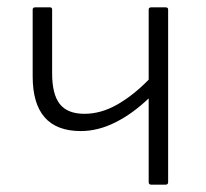

<svg xmlns="http://www.w3.org/2000/svg" viewBox="-20 -503 562 523"><path d="M392 0Q385 0 385 -7V-235Q341 -193 294 -169.5Q247 -146 200 -146Q69 -146 69 -295V-477Q69 -483 76 -483H116Q122 -483 122 -477V-303Q122 -246 143 -219.5Q164 -193 210 -193Q255 -193 299 -218Q343 -243 385 -286V-477Q385 -483 392 -483H431Q438 -483 438 -477V-7Q438 0 431 0Z"/></svg>

Font: Sofia Sans Light
Style: Regular
Weight: 300
Designer: Botio Nikoltchev, Ani Petrova
Foundry: lettersoup
Version: Version 4.100; ttfautohint (v1.8.3)